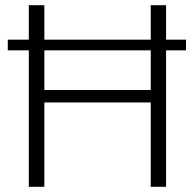

<svg xmlns="http://www.w3.org/2000/svg" viewBox="-20 -720 744 740"><path d="M91 -700H151V-347L137 -373H573L561 -347V-700H620V0H561V-354L573 -325H137L151 -354V0H91ZM697 -567V-526H10V-567Z"/></svg>

Font: Pathway Extreme 28pt ExtraLight
Style: Regular
Weight: 250
Designer: Eduardo Rodriguez Tunni
Foundry: Eduardo Rodriguez Tunni
Version: Version 1.001;gftools[0.9.26]